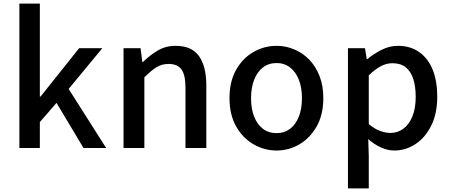

<svg xmlns="http://www.w3.org/2000/svg" viewBox="-20 -817 2484 1060"><path d="M87 0V-797H200V-284H204L417 -551H545L359 -326L566 0H441L292 -249L200 -143V0Z M662 0V-551H756L766 -474H768Q806 -511 850 -537.5Q894 -564 950 -564Q1038 -564 1078.5 -507.5Q1119 -451 1119 -346V0H1004V-332Q1004 -403 982 -433.5Q960 -464 911 -464Q873 -464 843.5 -445.5Q814 -427 777 -390V0Z M1507 14Q1439 14 1379.5 -20.5Q1320 -55 1283.5 -119.5Q1247 -184 1247 -275Q1247 -367 1283.5 -431.5Q1320 -496 1379.5 -530Q1439 -564 1507 -564Q1557 -564 1604 -544.5Q1651 -525 1687 -488Q1723 -451 1744 -397.5Q1765 -344 1765 -275Q1765 -184 1728.5 -119.5Q1692 -55 1633.5 -20.5Q1575 14 1507 14ZM1507 -82Q1550 -82 1581.5 -106Q1613 -130 1630 -173.5Q1647 -217 1647 -275Q1647 -333 1630 -376.5Q1613 -420 1581.5 -444.5Q1550 -469 1507 -469Q1463 -469 1431.5 -444.5Q1400 -420 1383 -376.5Q1366 -333 1366 -275Q1366 -217 1383 -173.5Q1400 -130 1431.5 -106Q1463 -82 1507 -82Z M1901 223V-551H1995L2005 -490H2007Q2044 -520 2087 -542Q2130 -564 2177 -564Q2246 -564 2295 -529Q2344 -494 2369 -431.5Q2394 -369 2394 -284Q2394 -190 2360.5 -123Q2327 -56 2273 -21Q2219 14 2157 14Q2121 14 2084 -2.5Q2047 -19 2013 -49L2016 45V223ZM2135 -83Q2175 -83 2206.5 -106Q2238 -129 2256.5 -173.5Q2275 -218 2275 -282Q2275 -340 2261.5 -381.5Q2248 -423 2220 -445.5Q2192 -468 2146 -468Q2114 -468 2082.5 -451.5Q2051 -435 2016 -401V-132Q2048 -105 2079 -94Q2110 -83 2135 -83Z"/></svg>

Font: Noto Sans HK Thin Medium
Style: Regular
Weight: 500
Version: Version 2.004-H2;hotconv 1.0.118;makeotfexe 2.5.65603